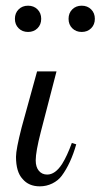

<svg xmlns="http://www.w3.org/2000/svg" viewBox="-20 -657 358 685"><path d="M46.4 -556.2Q33.2 -569.3 33.2 -589.8Q33.2 -610.4 46.4 -623.5Q59.6 -636.7 80.1 -636.7Q100.6 -636.7 113.8 -623.5Q127 -610.4 127 -589.8Q127 -569.3 113.8 -556.2Q100.6 -543 80.1 -543Q59.6 -543 46.4 -556.2ZM37.1 -97.7Q37.1 -124 57.1 -202.1L112.3 -402.3H181.6L125.5 -186Q107.4 -115.7 107.4 -85Q107.4 -61 118.7 -47.6Q129.9 -34.2 148.4 -34.2Q177.2 -34.2 201.7 -72.3Q219.2 -100.1 236.3 -147L252 -142.1Q232.4 -73.2 200.2 -29.8Q187.5 -12.7 166.5 -2.4Q145.5 7.8 122.1 7.8Q82.5 7.8 60.5 -18.6Q37.1 -43.5 37.1 -97.7ZM237.8 -556.2Q224.6 -569.3 224.6 -589.8Q224.6 -610.4 237.8 -623.5Q251 -636.7 271.5 -636.7Q292 -636.7 305.2 -623.5Q318.4 -610.4 318.4 -589.8Q318.4 -569.3 305.2 -556.2Q292 -543 271.5 -543Q251 -543 237.8 -556.2Z"/></svg>

Font: Theano Modern
Style: Regular
Weight: 400
Designer: Alexey Kryukov
Version: Version 2.00